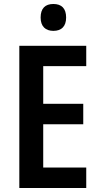

<svg xmlns="http://www.w3.org/2000/svg" viewBox="-20 -944 503 964"><path d="M248 -924C207 -924 184 -902 184 -856C184 -811 209 -789 248 -789C288 -789 312 -811 312 -856C312 -902 289 -924 248 -924ZM413 0V-103H197V-320H398V-423H197V-612H413V-714H77V0Z"/></svg>

Font: Noto Sans Sinhala UI Condensed SemiBold
Style: Regular
Weight: 600
Width: 3
Designer: Jelle Bosma - Monotype Design Team
Foundry: Monotype Imaging Inc.
Version: Version 2.006